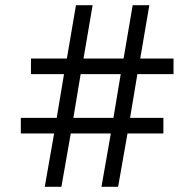

<svg xmlns="http://www.w3.org/2000/svg" viewBox="-20 -718 753 738"><path d="M406 -205H252L216 0H152L188 -205H60V-265H198L226 -433H99V-493H237L272 -698H336L301 -493H455L490 -698H554L519 -493H647V-433H508L480 -265H608V-205H470L434 0H370ZM416 -265 444 -433H290L262 -265Z"/></svg>

Font: IBM Plex Sans KR
Style: Regular
Weight: 400
Designer: Mike Abbink; Paul van der Laan; Pieter van Rosmalen; Wujin Sim; Chorong Kim; Dohee Lee;
Foundry: Sandoll Inc.
Version: Version 1.001